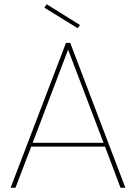

<svg xmlns="http://www.w3.org/2000/svg" viewBox="-20 -885 641 905"><path d="M548 0 475 -194H127L53 0H30L291 -683H311L571 0ZM468 -212 301 -651 134 -212ZM189 -849 200 -865 357 -767 346 -752Z"/></svg>

Font: SVN-Poppins Thin
Style: Regular
Weight: 100
Designer: Ninad Kale (Devanagari), Jonny Pinhorn (Latin)
Foundry: Indian Type Foundry
Version: Version 3.002 2017